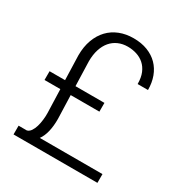

<svg xmlns="http://www.w3.org/2000/svg" viewBox="-169 -843 910 965"><g transform="rotate(30 285.5 -360.5)"><path d="M197.3 -314.9 201.7 -179.7Q202.1 -138.7 194.3 -105.7Q186.5 -72.8 170.4 -50.8H534.2V0H47.4V-50.8H95.2Q108.4 -54.2 117.4 -67.6Q126.5 -81.1 131.8 -99.4Q137.2 -117.7 139.6 -138.9Q142.1 -160.2 141.6 -179.2L137.2 -314.9H45.4V-365.7H135.3L130.9 -507.3Q130.9 -557.6 145.5 -597.4Q160.2 -637.2 186.3 -664.6Q212.4 -691.9 248.8 -706.3Q285.2 -720.7 329.1 -720.7Q375 -720.7 410.6 -706.8Q446.3 -692.9 470.7 -668Q495.1 -643.1 508.1 -608.2Q521 -573.2 521 -531.2H460.9Q460.9 -568.4 450 -594.5Q439 -620.6 420.2 -637.2Q401.4 -653.8 376.7 -661.6Q352.1 -669.4 324.7 -669.4Q295.4 -669.4 270.8 -658.7Q246.1 -647.9 228.5 -627.4Q210.9 -606.9 201.2 -576.7Q191.4 -546.4 191.4 -507.3L195.8 -365.7H363.8V-314.9Z"/></g></svg>

Font: Melbourne
Style: Light
Weight: 300
Designer: Google
Version: Version 2.000980; 2014